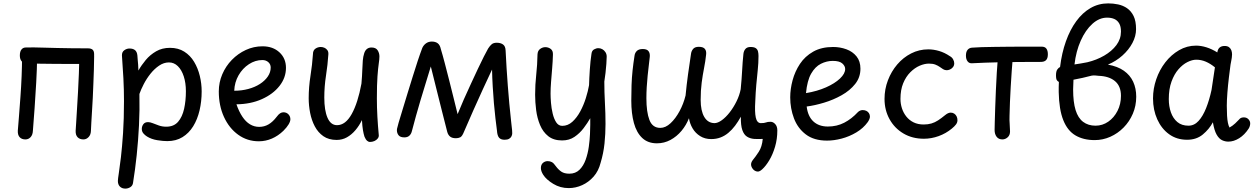

<svg xmlns="http://www.w3.org/2000/svg" viewBox="-20 -818 7396 1132"><path d="M472 4Q450 4 437.5 -9Q425 -22 426 -47Q427 -59 429 -93.5Q431 -128 434 -175.5Q437 -223 440 -277Q443 -331 445 -383.5Q447 -436 447 -479Q447 -502 459 -514.5Q471 -527 491 -527Q517 -527 526.5 -517Q536 -507 535 -484Q535 -448 533.5 -407Q532 -366 530.5 -324Q529 -282 527 -241Q525 -200 522.5 -163Q520 -126 518.5 -96Q517 -66 516 -45Q515 -23 502 -9.5Q489 4 472 4ZM130 4Q108 4 96 -9Q84 -22 85 -47Q88 -82 92 -134Q96 -186 100.5 -247Q105 -308 107.5 -369.5Q110 -431 110 -485Q110 -508 122 -520.5Q134 -533 154 -533Q180 -533 189.5 -522.5Q199 -512 199 -486Q198 -409 193.5 -331Q189 -253 184 -181Q179 -109 174 -48Q173 -23 160.5 -9.5Q148 4 130 4ZM132 -445Q116 -446 106.5 -458Q97 -470 97 -491Q97 -514 106.5 -526Q116 -538 132 -538Q151 -539 179 -538.5Q207 -538 242.5 -537Q278 -536 318.5 -535Q359 -534 404.5 -533.5Q450 -533 498 -533Q517 -533 526 -525Q535 -517 535 -497Q535 -472 523.5 -456Q512 -440 489 -441Q439 -441 391 -441Q343 -441 297.5 -441.5Q252 -442 210.5 -442.5Q169 -443 132 -445Z M699 -490Q698 -511 712.5 -521.5Q727 -532 743 -532Q765 -532 776.5 -522Q788 -512 790 -491Q791 -478 792 -464.5Q793 -451 794.5 -436Q796 -421 796 -402Q814 -434 839.5 -464.5Q865 -495 900.5 -515.5Q936 -536 982 -536Q1031 -536 1066.5 -513.5Q1102 -491 1124.5 -453.5Q1147 -416 1158 -370.5Q1169 -325 1169 -279Q1169 -220 1156.5 -167Q1144 -114 1119 -73.5Q1094 -33 1056 -9.5Q1018 14 966 14Q941 14 907 8.5Q873 3 847 -13Q834 -21 825 -32Q816 -43 816 -58Q816 -73 825 -85.5Q834 -98 853 -98Q865 -98 881 -91.5Q897 -85 917 -78Q937 -71 960 -71Q1005 -71 1030 -100Q1055 -129 1065.5 -176.5Q1076 -224 1076 -280Q1076 -329 1063.5 -367.5Q1051 -406 1028.5 -428Q1006 -450 976 -450Q946 -450 918 -431Q890 -412 867 -383Q844 -354 827.5 -322Q811 -290 802 -264Q804 -170 799.5 -79.5Q795 11 786 96.5Q777 182 764 262Q761 278 747.5 286Q734 294 719 294Q699 294 687 282Q675 270 675 249Q675 238 680.5 203Q686 168 693 108.5Q700 49 705.5 -33.5Q711 -116 711 -222Q711 -290 707.5 -357Q704 -424 699 -490Z M1270 -279Q1270 -332 1290.5 -380Q1311 -428 1347 -465Q1383 -502 1429.5 -523.5Q1476 -545 1528 -545Q1589 -545 1627.5 -509.5Q1666 -474 1666 -418Q1666 -360 1628 -311.5Q1590 -263 1524 -233.5Q1458 -204 1374 -203Q1389 -160 1409 -130Q1429 -100 1454 -85Q1479 -70 1508 -70Q1538 -70 1563 -84.5Q1588 -99 1611 -129Q1622 -144 1631.5 -150Q1641 -156 1651 -156Q1669 -156 1680.5 -144Q1692 -132 1692 -115Q1692 -102 1681.5 -84.5Q1671 -67 1651 -47Q1620 -17 1583 -1Q1546 15 1506 15Q1438 15 1384.5 -23.5Q1331 -62 1300.5 -128.5Q1270 -195 1270 -279ZM1361 -283Q1405 -283 1444 -293.5Q1483 -304 1512.5 -323Q1542 -342 1559 -367Q1576 -392 1576 -420Q1576 -439 1562 -451.5Q1548 -464 1527 -464Q1485 -464 1447.5 -439.5Q1410 -415 1386.5 -374Q1363 -333 1361 -283Z M1825 -498Q1825 -521 1839.5 -531Q1854 -541 1871 -541Q1882 -541 1892.5 -536.5Q1903 -532 1910 -522.5Q1917 -513 1916 -498Q1912 -436 1902 -372Q1892 -308 1892 -243Q1892 -167 1911 -123.5Q1930 -80 1967 -80Q2017 -80 2053.5 -145.5Q2090 -211 2111 -325Q2115 -371 2116 -404Q2117 -437 2119 -461Q2121 -485 2127 -503Q2132 -520 2143 -529Q2154 -538 2170 -538Q2196 -538 2206.5 -521.5Q2217 -505 2217 -485Q2217 -469 2213 -442.5Q2209 -416 2205.5 -367.5Q2202 -319 2202 -238Q2202 -184 2205 -130.5Q2208 -77 2213 -24Q2215 -12 2207.5 -2Q2200 8 2187.5 13.5Q2175 19 2160 19Q2153 19 2144.5 12Q2136 5 2129 -12Q2124 -27 2120 -50Q2116 -73 2114 -110Q2098 -77 2075.5 -50.5Q2053 -24 2025.5 -8.5Q1998 7 1965 7Q1918 7 1886.5 -15Q1855 -37 1836 -73Q1817 -109 1808.5 -152.5Q1800 -196 1800 -239Q1800 -304 1810.5 -370.5Q1821 -437 1825 -498Z M2364 -8Q2340 -8 2330 -20.5Q2320 -33 2320 -51Q2320 -58 2323.5 -69Q2327 -80 2330 -94Q2341 -130 2354.5 -175Q2368 -220 2383 -268.5Q2398 -317 2413 -365.5Q2428 -414 2442.5 -458Q2457 -502 2470 -536Q2478 -553 2492.5 -563Q2507 -573 2526 -573Q2547 -573 2560.5 -563Q2574 -553 2579 -529Q2590 -493 2602.5 -445Q2615 -397 2628.5 -344Q2642 -291 2654.5 -240Q2667 -189 2678 -145Q2694 -185 2714.5 -231.5Q2735 -278 2756.5 -324Q2778 -370 2797.5 -412Q2817 -454 2833 -485Q2849 -516 2858 -532Q2869 -549 2879.5 -557.5Q2890 -566 2909 -566Q2931 -566 2945.5 -556Q2960 -546 2961 -520Q2966 -417 2974 -312Q2982 -207 2993 -107Q2994 -91 2997 -70.5Q3000 -50 3000 -32Q3000 -24 2996 -15Q2992 -6 2982 0Q2972 6 2955 6Q2933 6 2922.5 -6Q2912 -18 2910 -48Q2906 -79 2901 -120.5Q2896 -162 2892 -209.5Q2888 -257 2885 -308Q2882 -359 2881 -408Q2855 -353 2827 -292Q2799 -231 2771 -168Q2743 -105 2716 -42Q2705 -14 2693.5 -8.5Q2682 -3 2668 -3Q2646 -3 2634 -12.5Q2622 -22 2617 -40Q2603 -96 2587 -158Q2571 -220 2554.5 -287.5Q2538 -355 2520 -426Q2504 -374 2488.5 -323Q2473 -272 2458.5 -224.5Q2444 -177 2432 -132.5Q2420 -88 2409 -47Q2405 -29 2394 -18.5Q2383 -8 2364 -8Z M3333 291Q3283 291 3242 266Q3201 241 3183 213Q3176 202 3172.5 192Q3169 182 3169 173Q3169 153 3181 142.5Q3193 132 3209 132Q3223 132 3234 138Q3245 144 3258 163Q3272 182 3289.5 194Q3307 206 3337 206Q3373 206 3396.5 183Q3420 160 3433 123.5Q3446 87 3451.5 47Q3457 7 3458.5 -28Q3460 -63 3460 -82V-121Q3444 -93 3421 -62.5Q3398 -32 3367 -11Q3336 10 3294 10Q3244 10 3212.5 -15Q3181 -40 3164 -81Q3147 -122 3141 -169Q3135 -216 3135 -260Q3135 -319 3141.5 -377.5Q3148 -436 3149 -497Q3150 -519 3164.5 -529.5Q3179 -540 3195 -540Q3213 -540 3227 -529.5Q3241 -519 3240 -496Q3239 -457 3235.5 -415.5Q3232 -374 3229 -335.5Q3226 -297 3226 -266Q3226 -244 3228.5 -212Q3231 -180 3238.5 -148.5Q3246 -117 3259.5 -96.5Q3273 -76 3295 -76Q3328 -76 3354.5 -100Q3381 -124 3401 -161Q3421 -198 3434 -239.5Q3447 -281 3453 -316Q3454 -356 3457.5 -408Q3461 -460 3467 -499Q3469 -519 3482 -526.5Q3495 -534 3508 -534Q3520 -534 3531 -528Q3542 -522 3549.5 -510.5Q3557 -499 3557 -484Q3557 -467 3555 -441.5Q3553 -416 3550 -388Q3547 -360 3543 -337Q3543 -275 3546.5 -212Q3550 -149 3550 -87Q3550 -29 3544 28.5Q3538 86 3521 142Q3509 190 3480 223Q3451 256 3412.5 273.5Q3374 291 3333 291Z M4423 183Q4411 171 4408.5 156.5Q4406 142 4418 126Q4434 107 4453.5 77Q4473 47 4477 1Q4472 1 4462 1.5Q4452 2 4441.5 1.5Q4431 1 4426 1Q4402 -1 4384 -12.5Q4366 -24 4356.5 -51.5Q4347 -79 4348 -130Q4332 -101 4314 -77Q4296 -53 4274.5 -35Q4253 -17 4228 -7.5Q4203 2 4173 2Q4136 2 4108 -15.5Q4080 -33 4063.5 -61Q4047 -89 4042 -121Q4026 -80 3998 -46.5Q3970 -13 3933 7Q3896 27 3853 27Q3800 27 3766.5 -4.5Q3733 -36 3717.5 -92.5Q3702 -149 3702 -224Q3702 -273 3703.5 -316.5Q3705 -360 3709.5 -402.5Q3714 -445 3721 -489Q3723 -506 3734.5 -517.5Q3746 -529 3770 -529Q3794 -529 3803.5 -516.5Q3813 -504 3811 -483Q3809 -464 3805.5 -435Q3802 -406 3798.5 -372.5Q3795 -339 3793 -304.5Q3791 -270 3791 -239Q3791 -157 3809 -110.5Q3827 -64 3873 -64Q3904 -64 3933.5 -91.5Q3963 -119 3986.5 -162.5Q4010 -206 4022 -255Q4028 -318 4036.5 -379.5Q4045 -441 4054 -500Q4056 -517 4066.5 -529.5Q4077 -542 4100 -542Q4126 -542 4136 -529.5Q4146 -517 4143 -495Q4139 -457 4131 -416.5Q4123 -376 4117 -330.5Q4111 -285 4111 -229Q4111 -165 4132 -129Q4153 -93 4192 -92Q4212 -92 4236 -109.5Q4260 -127 4282.5 -156Q4305 -185 4322.5 -220.5Q4340 -256 4347 -292Q4353 -353 4355.5 -402Q4358 -451 4363 -500Q4365 -518 4375 -529.5Q4385 -541 4405 -541Q4426 -541 4436 -534Q4446 -527 4449 -515Q4452 -503 4452 -488Q4452 -446 4447.5 -404.5Q4443 -363 4439 -318Q4435 -273 4433 -221Q4429 -157 4436 -125Q4443 -93 4465 -92Q4487 -92 4496 -96Q4505 -100 4523 -100Q4538 -100 4550.5 -86.5Q4563 -73 4563 -49Q4563 2 4549.5 47.5Q4536 93 4515.5 127Q4495 161 4474 180Q4458 195 4445.5 193.5Q4433 192 4423 183Z M4639 -244Q4639 -293 4653 -345Q4667 -397 4696.5 -441.5Q4726 -486 4774.5 -513.5Q4823 -541 4892 -541Q4933 -541 4970 -527.5Q5007 -514 5030 -485.5Q5053 -457 5053 -413Q5053 -362 5022 -323Q4991 -284 4942 -256.5Q4893 -229 4838 -212.5Q4783 -196 4736 -190Q4743 -132 4775.5 -102Q4808 -72 4861 -72Q4914 -72 4957.5 -94.5Q5001 -117 5038 -157Q5044 -163 5051.5 -166Q5059 -169 5066 -169Q5078 -169 5087.5 -164.5Q5097 -160 5103 -151Q5109 -142 5109 -130Q5109 -123 5105 -114Q5101 -105 5096 -98Q5070 -62 5029 -37.5Q4988 -13 4942.5 -1Q4897 11 4856 11Q4779 11 4731 -25.5Q4683 -62 4661 -120.5Q4639 -179 4639 -244ZM4732 -269Q4798 -280 4850 -303Q4902 -326 4932.5 -355Q4963 -384 4963 -411Q4963 -429 4946 -444Q4929 -459 4890 -459Q4854 -459 4820 -442Q4786 -425 4762.5 -384Q4739 -343 4732 -269Z M5580 -487Q5593 -480 5599.5 -468Q5606 -456 5606 -445Q5606 -431 5598 -421.5Q5590 -412 5580 -408Q5570 -404 5562 -404Q5550 -404 5540.5 -410Q5531 -416 5520.5 -423.5Q5510 -431 5495 -437Q5480 -443 5457 -443Q5431 -443 5402 -430.5Q5373 -418 5347 -392Q5321 -366 5305 -327Q5289 -288 5289 -235Q5289 -207 5297.5 -180Q5306 -153 5323.5 -131Q5341 -109 5366.5 -96.5Q5392 -84 5426 -84Q5451 -84 5471.5 -90Q5492 -96 5511 -108.5Q5530 -121 5552 -139Q5570 -154 5585 -154Q5597 -154 5606 -148Q5615 -142 5620 -132Q5625 -122 5625 -109Q5625 -96 5616.5 -84.5Q5608 -73 5592 -60Q5557 -31 5514 -15.5Q5471 0 5427 0Q5359 0 5306.5 -31Q5254 -62 5224.5 -115.5Q5195 -169 5195 -235Q5195 -292 5215 -344.5Q5235 -397 5270 -438Q5305 -479 5352 -503Q5399 -527 5453 -527Q5484 -527 5516.5 -517.5Q5549 -508 5580 -487Z M5890 4Q5868 4 5856 -11.5Q5844 -27 5844 -52Q5844 -64 5845 -98.5Q5846 -133 5847.5 -181.5Q5849 -230 5851.5 -284Q5854 -338 5857 -391Q5860 -444 5864 -487Q5866 -510 5877 -522.5Q5888 -535 5908 -535Q5934 -535 5944 -524.5Q5954 -514 5952 -488Q5948 -446 5945 -399.5Q5942 -353 5939 -306Q5936 -259 5934.5 -215.5Q5933 -172 5932 -135Q5931 -110 5933 -85.5Q5935 -61 5935 -43Q5935 -21 5921 -8.5Q5907 4 5890 4ZM5710 -445Q5694 -444 5684.5 -456.5Q5675 -469 5675 -490Q5675 -513 5685 -524.5Q5695 -536 5711 -537Q5734 -539 5767.5 -540Q5801 -541 5842.5 -541.5Q5884 -542 5930 -542.5Q5976 -543 6024.5 -543Q6073 -543 6121 -543Q6141 -543 6149.5 -531Q6158 -519 6158 -498Q6158 -473 6146.5 -462.5Q6135 -452 6112 -453Q6042 -453 5984 -452.5Q5926 -452 5878 -451Q5830 -450 5789 -448.5Q5748 -447 5710 -445Z M6434 8Q6368 8 6321 -19.5Q6274 -47 6249 -109.5Q6224 -172 6222 -275Q6222 -289 6222 -305Q6222 -321 6223 -335Q6218 -337 6212 -344Q6206 -351 6206 -374Q6206 -397 6213.5 -408Q6221 -419 6230 -423Q6240 -506 6264.5 -574.5Q6289 -643 6325.5 -693Q6362 -743 6409.5 -770.5Q6457 -798 6514 -798Q6543 -798 6572 -792Q6601 -786 6625 -769.5Q6649 -753 6663.5 -723.5Q6678 -694 6678 -646Q6678 -605 6656.5 -564.5Q6635 -524 6597.5 -490.5Q6560 -457 6512 -437Q6569 -427 6606 -401Q6643 -375 6661 -336Q6679 -297 6679 -248Q6679 -194 6659 -147.5Q6639 -101 6604.5 -66Q6570 -31 6526 -11.5Q6482 8 6434 8ZM6439 -77Q6480 -77 6514 -100.5Q6548 -124 6568.5 -164Q6589 -204 6589 -253Q6589 -310 6554 -339.5Q6519 -369 6457 -371Q6448 -372 6437.5 -373Q6427 -374 6416 -372Q6391 -365 6363 -359Q6335 -353 6309 -348Q6309 -335 6308 -319.5Q6307 -304 6307 -291Q6307 -216 6321.5 -169Q6336 -122 6366 -99.5Q6396 -77 6439 -77ZM6315 -438Q6333 -441 6353 -444Q6373 -447 6391 -451Q6445 -464 6490 -490Q6535 -516 6562 -552Q6589 -588 6589 -632Q6589 -662 6578.5 -680Q6568 -698 6550 -706Q6532 -714 6507 -714Q6461 -714 6420.5 -677.5Q6380 -641 6352 -578.5Q6324 -516 6315 -438Z M7222 17Q7203 17 7185 8.5Q7167 0 7153 -24.5Q7139 -49 7131 -97Q7109 -56 7071.5 -25Q7034 6 6979 6Q6918 6 6873 -26.5Q6828 -59 6803 -114.5Q6778 -170 6778 -238Q6778 -295 6797 -350.5Q6816 -406 6850.5 -450.5Q6885 -495 6931.5 -522Q6978 -549 7032 -549Q7061 -549 7093 -539Q7125 -529 7157 -509Q7160 -529 7171 -538Q7182 -547 7200 -547Q7217 -547 7226.5 -539.5Q7236 -532 7240 -521Q7244 -510 7244 -497Q7244 -488 7242.5 -478Q7241 -468 7239 -458Q7237 -448 7235 -437Q7231 -407 7225.5 -362Q7220 -317 7216.5 -271.5Q7213 -226 7213 -194Q7213 -161 7214.5 -136Q7216 -111 7219.5 -94Q7223 -77 7229 -66Q7247 -76 7262.5 -90.5Q7278 -105 7285 -113Q7291 -121 7298.5 -123.5Q7306 -126 7313 -126Q7330 -126 7340.5 -115Q7351 -104 7351 -90Q7351 -83 7348.5 -74.5Q7346 -66 7342 -60Q7318 -23 7286 -3Q7254 17 7222 17ZM6987 -77Q7021 -77 7046.5 -105Q7072 -133 7091 -180.5Q7110 -228 7123 -288L7143 -421Q7116 -443 7089 -454.5Q7062 -466 7033 -466Q7009 -466 6981 -452Q6953 -438 6928 -409.5Q6903 -381 6887 -337Q6871 -293 6871 -234Q6871 -191 6883.5 -155.5Q6896 -120 6921.5 -98.5Q6947 -77 6987 -77Z"/></svg>

Font: Playpen Sans
Style: Regular
Weight: 400
Designer: Laura Meseguer, Veronika Burian, José Scaglione, Kostas Bartsokas, Vera Evstafieva, Tom Grace, Yorlmar Campos
Foundry: TypeTogether
Version: Version 2.000